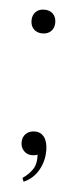

<svg xmlns="http://www.w3.org/2000/svg" viewBox="-42 -424 210 531"><g transform="rotate(5 62.5 -158.5)"><path d="M27 -365Q27 -380 36 -389Q45 -398 60 -398Q75 -398 84 -389Q93 -380 93 -365Q93 -350 84 -341Q75 -332 60 -332Q45 -332 36 -341Q27 -350 27 -365ZM76 3Q70 6 61 6Q47 6 38 -3.5Q29 -13 29 -27Q29 -42 38.5 -51Q48 -60 63 -60Q80 -60 89.5 -47Q99 -34 99 -10Q99 20 84.5 45Q70 70 44 81L40 71Q60 57 69 41.5Q78 26 76 3Z"/></g></svg>

Font: Moniqa Cond Heading
Style: Regular
Weight: 400
Width: 3
Designer: Rajesh Rajput
Foundry: Rajesh Rajput
Version: Version 1.000